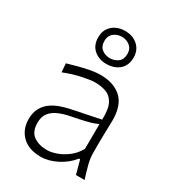

<svg xmlns="http://www.w3.org/2000/svg" viewBox="-190 -891 911 1007"><g transform="rotate(30 265.5 -387.5)"><path d="M214.8 9.8Q141.6 9.8 101.6 -29.3Q61.5 -68.4 61.5 -130.4Q61.5 -170.9 76.9 -198.2Q92.3 -225.6 116.7 -242.7Q141.1 -259.8 169.4 -269.5Q197.8 -279.3 223.6 -284.7L397 -320.3Q399.4 -385.3 382.3 -417.5Q365.2 -449.7 335 -460.4Q304.7 -471.2 267.6 -471.2Q245.6 -471.2 195.6 -461.2Q145.5 -451.2 88.4 -428.7L84.5 -481Q107.9 -487.8 140.9 -496.8Q173.8 -505.9 209 -512.7Q244.1 -519.5 273.9 -519.5Q353 -519.5 399.7 -477.8Q446.3 -436 446.3 -343.3Q446.3 -320.8 444.8 -286.1Q443.4 -251.5 443.4 -216.8V-146Q443.4 -114.3 452.6 -78.1Q461.9 -42 475.6 0H423.3L400.9 -82.5H394Q361.3 -41 311.3 -15.6Q261.2 9.8 214.8 9.8ZM225.6 -37.1Q250.5 -37.1 282.7 -48.6Q314.9 -60.1 345.5 -83.5Q376 -106.9 395.5 -142.6L396.5 -293Q387.2 -288.6 371.8 -283Q356.4 -277.3 326.7 -270Q296.9 -262.7 243.2 -252.4Q208 -245.6 178 -232.9Q147.9 -220.2 129.6 -197.5Q111.3 -174.8 111.3 -137.7Q111.3 -83 143.6 -60.1Q175.8 -37.1 225.6 -37.1ZM269.5 -584Q223.1 -584 193.1 -610.6Q163.1 -637.2 163.1 -684.6Q163.1 -729.5 193.1 -756.6Q223.1 -783.7 270.5 -783.7Q316.9 -783.7 347.2 -756.3Q377.4 -729 377.4 -684.6Q377.4 -636.7 347.2 -610.4Q316.9 -584 269.5 -584ZM269.5 -619.1Q299.8 -620.1 319.8 -636Q339.8 -651.9 339.8 -684.6Q339.8 -714.8 319.8 -731.4Q299.8 -748 270.5 -749Q240.7 -748 220.7 -731.4Q200.7 -714.8 200.7 -684.6Q200.7 -651.9 220.5 -636Q240.2 -620.1 269.5 -619.1Z"/></g></svg>

Font: Pinar-DS2-FD Light
Style: Regular
Weight: 300
Designer: Amin Abedi
Version: Version 2.000